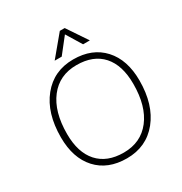

<svg xmlns="http://www.w3.org/2000/svg" viewBox="-208 -1067 1166 1229"><g transform="rotate(-30 375.5 -453.0)"><path d="M75 -320Q75 -499 161.5 -606Q248 -713 392 -713Q532 -713 612.5 -625Q693 -537 693 -384Q693 -206 606.5 -99Q520 8 375 8Q235 8 155 -79.5Q75 -167 75 -320ZM648 -385Q648 -523 582 -597Q516 -671 392 -671Q265 -671 192.5 -577Q120 -483 120 -319Q120 -182 186.5 -108Q253 -34 376 -34Q503 -34 575.5 -127.5Q648 -221 648 -385ZM427 -878 338 -765H286L410 -914H446L546 -765H496Z"/></g></svg>

Font: Iunito ExtraLight
Style: Italic
Weight: 200
Italic angle: -4.541°
Designer: Vernon Adams
Foundry: Vernon Adams
Version: Version 2.001;November 30, 2019;FontCreator 12.0.0.2547 64-b